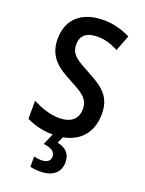

<svg xmlns="http://www.w3.org/2000/svg" viewBox="-176 -807 851 1129"><g transform="rotate(20 250.0 -242.5)"><path d="M220 240C301 240 345 202 345 138C345 87 318 57 262 45L280 5C388 -15 449 -90 449 -201C449 -310 391 -352 298 -402C213 -448 167 -470 167 -535C167 -591 202 -621 271 -621C312 -621 352 -611 401 -585L439 -684C382 -712 328 -725 271 -725C134 -725 53 -652 53 -529C53 -410 131 -365 208 -324C291 -280 334 -256 334 -191C334 -135 301 -94 219 -94C162 -94 109 -113 53 -141V-28C103 -3 161 10 218 10L188 80C234 86 262 100 262 133C262 158 244 175 205 175C191 175 175 173 160 169V233C176 238 200 240 220 240Z"/></g></svg>

Font: Noto Sans Mono ExtraCondensed SemiBold
Style: Regular
Weight: 600
Width: 2
Designer: Monotype Design Team
Foundry: Monotype Imaging Inc.
Version: Version 2.014